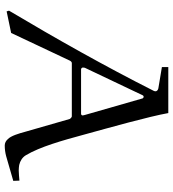

<svg xmlns="http://www.w3.org/2000/svg" viewBox="20 -740 730 810"><g transform="rotate(90 385.0 -335.0)"><path d="M536 -76C543 -50 553 -16 567 -3C574 5 583 10 594 10C609 10 624 8 639 4L743 -26L742 -52C728 -51 713 -49 699 -49C691 -49 683 -50 676 -51C659 -55 644 -64 635 -79C599 -139 572 -236 550 -317C517 -437 472 -597 457 -680H263V-653L353 -638C362 -636 365 -630 365 -627C365 -624 365 -623 364 -620C259 -412 144 -208 25 -8L28 2L119 -17L236 -265C238 -269 242 -273 246 -273H471C474 -273 480 -268 482 -264ZM382 -572C382 -573 385 -576 388 -576C391 -576 394 -574 395 -572L465 -328C465 -327 467 -319 467 -319C467 -316 465 -312 460 -312H272C269 -312 265 -316 265 -319C265 -320 265 -326 266 -328Z"/></g></svg>

Font: Neo Euler
Style: Euler
Weight: 500
Designer: Hermann Zapf
Version: Version 000.002